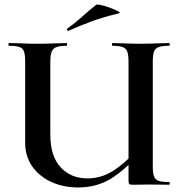

<svg xmlns="http://www.w3.org/2000/svg" viewBox="-20 -815 798 847"><path d="M547 -542Q547 -571 542 -586Q537 -601 522 -607Q507 -613 476 -613Q474 -613 474 -619Q474 -625 476 -625Q502 -625 533.5 -623.5Q565 -622 599 -622Q635 -622 667.5 -623.5Q700 -625 726 -625Q729 -625 729 -619Q729 -613 726 -613Q696 -613 680.5 -607.5Q665 -602 659.5 -587.5Q654 -573 654 -544V-81Q654 -52 659.5 -37Q665 -22 680.5 -17Q696 -12 726 -12Q729 -12 729 -6Q729 0 726 0Q704 0 683 -0.5Q662 -1 637 -1Q615 -1 600.5 -0.5Q586 0 566 0Q554 0 550.5 -3Q547 -6 547 -19ZM606 -149Q536 -69 472 -28.5Q408 12 325 12Q260 12 207 -12Q154 -36 122.5 -80.5Q91 -125 91 -186V-544Q91 -573 86 -587.5Q81 -602 66 -607.5Q51 -613 20 -613Q17 -613 17 -619Q17 -625 20 -625Q46 -625 78 -623.5Q110 -622 146 -622Q184 -622 216.5 -623.5Q249 -625 274 -625Q276 -625 276 -619Q276 -613 274 -613Q244 -613 228.5 -607Q213 -601 207.5 -586Q202 -571 202 -542V-221Q202 -126 247.5 -77Q293 -28 366 -28Q426 -28 478.5 -61Q531 -94 592 -161ZM282 -679Q278 -677 276 -682.5Q274 -688 277 -689Q313 -715 343 -742Q373 -769 403 -793Q407 -797 426.5 -792.5Q446 -788 467.5 -780Q489 -772 501.5 -765Q514 -758 504 -756Q437 -740 385 -721Q333 -702 282 -679Z"/></svg>

Font: Cormorant Infant Light
Style: Regular
Weight: 300
Designer: Christian Thalmann (Catharsis Fonts)
Foundry: Catharsis Fonts
Version: Version 4.001